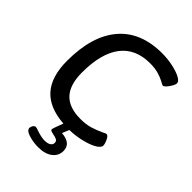

<svg xmlns="http://www.w3.org/2000/svg" viewBox="-262 -820 1143 1143"><g transform="rotate(45 309.5 -248.0)"><path d="M151 -289Q151 -186 197.5 -136Q244 -86 340 -86Q387 -86 421.5 -96.5Q456 -107 492 -124Q508 -133 514 -133Q526 -133 537.5 -109Q549 -85 549 -70Q549 -61 539 -50.5Q529 -40 513 -32Q483 -16 435.5 -5Q388 6 340 7L322 51Q404 57 404 120Q404 161 371 186Q338 211 281 211Q239 211 201 199Q163 187 163 166Q163 156 170 145.5Q177 135 187 135Q193 135 212 142Q252 156 280 156Q305 156 319 147Q333 138 333 123Q333 108 321.5 102Q310 96 291 93Q277 90 270 87Q263 84 263 77Q263 70 288 5Q162 -4 100.5 -73Q39 -142 39 -275Q39 -484 134 -595.5Q229 -707 408 -707Q456 -707 503 -696.5Q550 -686 576 -670Q597 -657 597 -643Q597 -628 577.5 -600.5Q558 -573 546 -573Q543 -573 522.5 -584.5Q502 -596 471.5 -605Q441 -614 399 -614Q277 -614 214 -531.5Q151 -449 151 -289Z"/></g></svg>

Font: Asap-MediumItalic
Style: Italic
Weight: 500
Italic angle: -6°
Designer: Pablo Cosgaya
Foundry: Omnibus-Type
Version: Version 2.000; ttfautohint (v1.8)